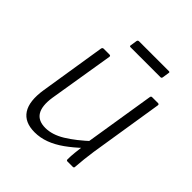

<svg xmlns="http://www.w3.org/2000/svg" viewBox="-175 -747 882 882"><g transform="rotate(45 266.5 -305.5)"><path d="M184 12Q119 12 91.5 -30Q64 -72 77 -155L128 -476Q130 -484 137 -484H175Q183 -484 182 -476L130 -158Q121 -98 139.5 -67.5Q158 -37 205 -37Q249 -37 297 -66Q345 -95 406 -152L397 -99Q360 -64 325 -39Q290 -14 255 -1Q220 12 184 12ZM386 0Q379 0 379 -7Q379 -29 381.5 -52Q384 -75 387 -99L388 -126L444 -476Q445 -484 452 -484H490Q498 -484 497 -476L440 -117Q436 -91 433 -62.5Q430 -34 428 -7Q428 0 420 0ZM220 -576Q212 -576 214 -583L219 -616Q221 -623 228 -623H422Q429 -623 427 -616L422 -583Q421 -576 414 -576Z"/></g></svg>

Font: Sofia Sans Light
Style: Italic
Weight: 300
Italic angle: -9°
Version: Version 4.100-B